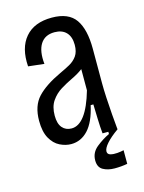

<svg xmlns="http://www.w3.org/2000/svg" viewBox="-108 -605 623 830"><g transform="rotate(-15 203.5 -190.0)"><path d="M147 10Q122 10 96.5 -2.5Q71 -15 54.5 -44.5Q38 -74 38 -123Q38 -190 73.5 -228Q109 -266 180 -299Q204 -310 225 -321.5Q246 -333 259 -351.5Q272 -370 272 -401Q272 -437 253.5 -456.5Q235 -476 201 -476Q158 -476 138 -444.5Q118 -413 124 -355L53 -363Q47 -446 87 -493Q127 -540 206 -540Q281 -540 312 -495.5Q343 -451 343 -364V-209Q343 -182 345 -144.5Q347 -107 350 -68.5Q353 -30 356 0H289Q286 -31 285 -65.5Q284 -100 283 -131H271Q255 -59 223 -24.5Q191 10 147 10ZM166 -55Q231 -55 272 -197V-292Q251 -276 223.5 -263Q196 -250 170 -234Q144 -218 126.5 -192.5Q109 -167 109 -127Q109 -91 124.5 -73Q140 -55 166 -55ZM358 155Q331 160 301 160Q271 160 249.5 148Q228 136 228 105Q228 70 256.5 47Q285 24 315 10V-4H356V0Q322 24 303.5 45Q285 66 285 80Q285 93 298.5 96.5Q312 100 329 98.5Q346 97 358 94Z"/></g></svg>

Font: Bricolage Grotesque 12pt Condensed Light
Style: Regular
Weight: 300
Width: 3
Designer: Mathieu Triay
Foundry: Atelier Triay
Version: Version 1.001; ttfautohint (v1.8.4.7-5d5b);gftools[0.9.33.de